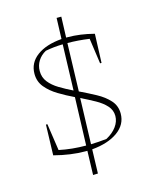

<svg xmlns="http://www.w3.org/2000/svg" viewBox="-127 -806 815 1028"><g transform="rotate(-15 281.0 -291.5)"><path d="M252 7Q172 7 80 -17L85 -186H93L115 -37Q186 -22 264 -22L273 -288Q229 -309 188.5 -333.5Q148 -358 122 -389.5Q96 -421 96 -464Q96 -525 146.5 -562.5Q197 -600 284 -607L288 -723H314L310 -608Q314 -608 318 -608Q387 -608 464 -588L458 -428H450L430 -569Q367 -578 309 -578L301 -312Q347 -290 389.5 -267Q432 -244 459.5 -213.5Q487 -183 487 -140Q487 -79 433.5 -40.5Q380 -2 290 6L286 139L259 140L263 7Q258 7 252 7ZM127 -471Q127 -436 147.5 -410Q168 -384 202 -363.5Q236 -343 275 -324L283 -578Q233 -577 187 -568Q159 -553 143 -527.5Q127 -502 127 -471ZM456 -135Q456 -167 434 -191.5Q412 -216 376 -236Q340 -256 299 -276L291 -22Q334 -23 378 -28Q415 -48 435.5 -76Q456 -104 456 -135Z"/></g></svg>

Font: Piazzolla SC Thin
Style: Regular
Weight: 100
Designer: Juan Pablo del Peral
Foundry: Huerta Tipografica
Version: Version 1.330